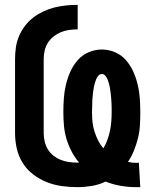

<svg xmlns="http://www.w3.org/2000/svg" viewBox="-20 -763 640 791"><path d="M541 8Q509 8 477 2.5Q445 -3 415 -15Q388 -2 358 3Q328 8 298 8Q266 8 234 3.5Q202 -1 172 -13Q142 -25 116 -45Q90 -65 73 -92.5Q56 -120 49 -151.5Q42 -183 42 -215V-520Q42 -544 45.5 -568Q49 -592 58.5 -614.5Q68 -637 83 -656.5Q98 -676 117 -690.5Q136 -705 158 -715.5Q180 -726 203.5 -732Q227 -738 251.5 -740.5Q276 -743 300 -743V-642Q282 -642 264.5 -639.5Q247 -637 231 -630.5Q215 -624 201 -613Q187 -602 177.5 -587Q168 -572 164 -554.5Q160 -537 160 -520V-215Q160 -198 164 -180.5Q168 -163 177 -148Q186 -133 200 -122Q214 -111 230 -104.5Q246 -98 263.5 -95.5Q281 -93 298 -93H306Q288 -114 275 -139Q262 -164 254 -190.5Q246 -217 243.5 -245Q241 -273 241 -301Q241 -329 243 -357.5Q245 -386 251.5 -413.5Q258 -441 269.5 -467Q281 -493 299.5 -514.5Q318 -536 344.5 -547.5Q371 -559 400 -559Q428 -559 454.5 -547.5Q481 -536 499.5 -514.5Q518 -493 529.5 -467Q541 -441 547.5 -413.5Q554 -386 556 -357.5Q558 -329 558 -301Q558 -274 556.5 -247Q555 -220 548.5 -194Q542 -168 532 -143Q522 -118 507 -96Q516 -94 524.5 -93Q533 -92 542 -92Q544 -92 547 -92.5Q550 -93 552 -93L558 8ZM406 -152Q416 -169 422.5 -187Q429 -205 433 -224Q437 -243 438.5 -262.5Q440 -282 440 -301Q440 -309 440 -318Q440 -327 439.5 -335.5Q439 -344 438.5 -352.5Q438 -361 437 -369.5Q436 -378 435 -386.5Q434 -395 432.5 -403.5Q431 -412 428.5 -420Q426 -428 423 -436Q420 -444 414 -451Q408 -458 400 -458Q391 -458 385 -451Q379 -444 376 -436Q373 -428 370.5 -420Q368 -412 366.5 -403.5Q365 -395 364 -386.5Q363 -378 362 -369.5Q361 -361 360.5 -352.5Q360 -344 360 -335.5Q360 -327 359.5 -318Q359 -309 359 -301Q359 -281 361 -261Q363 -241 369 -222Q375 -203 384 -185Q393 -167 406 -152Z"/></svg>

Font: R Plex Mono
Style: Bold
Weight: 700
Monospace: yes
Designer: Belleve Invis
Foundry: Belleve Invis
Version: Version 31.8.0